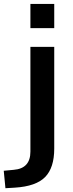

<svg xmlns="http://www.w3.org/2000/svg" viewBox="-82 -783 379 999"><path d="M76.2 -636.7V-762.7H200.2V-636.7ZM-62.5 105.5 -10.7 100.6Q76.2 93.8 76.2 5.9V-539.1H200.2V-9.8Q200.2 89.8 152.8 138.2Q105.5 186.5 -4.9 193.4L-53.7 196.3Z"/></svg>

Font: Min Sans SemiBold
Style: Regular
Weight: 600
Designer: Jinseong-Kim, NotoSansCJK, Nunito
Foundry: Jinseong-Kim
Version: Version 1.400;Glyphs 3.1.2 (3151)